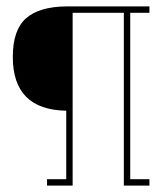

<svg xmlns="http://www.w3.org/2000/svg" viewBox="-20 -580 507 600"><path d="M447 -540H387V-20H447V0H367V-540H207V0H127V-20H187V-234Q20 -237 20 -402Q20 -486 61 -522.5Q102 -559 187 -560H447Z"/></svg>

Font: Rozha One
Style: Regular
Weight: 400
Designer: Tim Donaldson, Indian Type Foundry
Foundry: Indian Type Foundry
Version: Version 1.301;PS 1.0;hotconv 1.0.78;makeotf.lib2.5.61930; tt